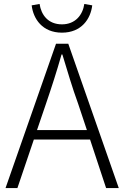

<svg xmlns="http://www.w3.org/2000/svg" viewBox="-20 -950 627 970"><path d="M406 -930C398 -875 361 -827 293 -827C223 -827 188 -875 180 -930L140 -923C148 -855 194 -785 293 -785C392 -785 438 -855 446 -923ZM516 0H580L325 -729H263L8 0H68L151 -245H435ZM167 -293 212 -425C241 -510 266 -587 291 -675H295C322 -587 344 -510 375 -425L419 -293Z"/></svg>

Font: Spoqa Han Sans Neo Light
Style: Regular
Weight: 300
Designer: [Spoqa Han Sans Neo] Dong-huui Kim  Younghwa Kang  Yujin Lee  [Noto Sans] Ryoko NISHIZUKA  (kana & ideographs); Paul D. 
Foundry: Spoqa (http://www.spoqa-han-sans.com)
Version: Version 1.000